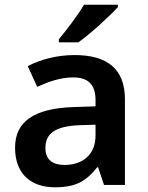

<svg xmlns="http://www.w3.org/2000/svg" viewBox="-20 -786 628 816"><path d="M481 -756V-766H337C311 -721 261 -656 230 -619V-606H313C363 -641 448 -719 481 -756ZM297 -552C222 -552 151 -533 98 -505L138 -417C187 -439 237 -457 291 -457C351 -457 386 -430 386 -361V-334L292 -331C125 -325 44 -270 44 -158C44 -43 116 10 213 10C303 10 346 -16 393 -75H397L422 0H511V-364C511 -492 437 -552 297 -552ZM320 -254 386 -256V-210C386 -127 329 -85 255 -85C206 -85 173 -105 173 -157C173 -215 209 -250 320 -254Z"/></svg>

Font: Noto Sans Ol Chiki SemiBold
Style: Regular
Weight: 600
Designer: Monotype Design Team, Lewis McGuffie
Foundry: Monotype Imaging Inc.
Version: Version 2.003